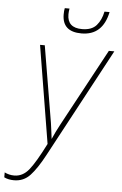

<svg xmlns="http://www.w3.org/2000/svg" viewBox="-94 -961 642 1012"><g transform="rotate(5 227.0 -454.5)"><path d="M444 -918H417Q408 -873 383 -844.5Q358 -816 307 -816Q229 -816 229 -887Q229 -901 232 -918H207Q204 -905 204 -885Q204 -793 306 -793Q418 -793 444 -918ZM178 -138 487 -714H458L236 -303Q215 -264 198 -225Q196 -243 193 -264.5Q190 -286 187 -309L119 -714H94L179 -197Q128 -96 95.5 -56Q63 -16 18 -16Q-9 -16 -33 -28V-2Q-11 9 19 9Q70 9 104.5 -28Q139 -65 178 -138Z"/></g></svg>

Font: Noto Sans Display SemiCondensed Thin
Style: Italic
Weight: 250
Width: 4
Designer: Monotype Design team
Foundry: Monotype Imaging Inc.
Version: 1.000